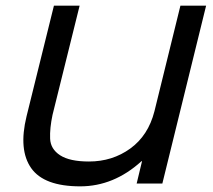

<svg xmlns="http://www.w3.org/2000/svg" viewBox="-20 -650 753 680"><path d="M710 -630 555 0H464L483 -79H481Q383 10 264 10Q136 10 90.5 -54.5Q45 -119 74 -238L171 -630H262L166 -243Q156 -196 157.5 -159Q159 -122 193 -100Q227 -78 295 -78Q378 -78 441.5 -124Q505 -170 527 -256L619 -630Z"/></svg>

Font: Sinkin Sans 400 Italic
Style: Italic
Weight: 400
Italic angle: -112°
Designer: Keith Bates
Foundry: K-Type
Version: Sinkin Sans (version 1.0)  by Keith Bates   •   © 2014   www